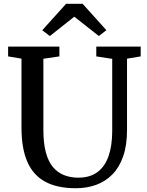

<svg xmlns="http://www.w3.org/2000/svg" viewBox="-20 -990 780 1018"><path d="M382 8Q283.5 8 219.8 -26.5Q156 -61 125 -132Q94 -203 94 -312.5V-679L23 -691V-743H295V-691L210 -678.5V-302Q210 -232 222.8 -183.5Q235.5 -135 260 -105.2Q284.5 -75.5 318.8 -61.8Q353 -48 395.5 -48Q456.5 -48 496.2 -77.2Q536 -106.5 555.5 -162Q575 -217.5 575 -296V-678L490.5 -691V-743H726V-691L653.5 -679V-301.5Q653.5 -220 633.2 -161.5Q613 -103 576.2 -65.5Q539.5 -28 490 -10Q440.5 8 382 8ZM244.5 -799 204 -829.5 330.5 -970H418L544 -830L504 -799L374 -901.5Z"/></svg>

Font: Merriweather Light 18pt Medium
Style: Regular
Weight: 500
Version: Version 2.100